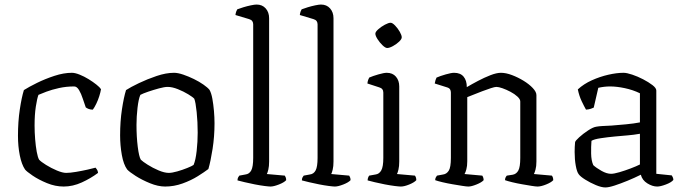

<svg xmlns="http://www.w3.org/2000/svg" viewBox="-20 -820 3014 844"><path d="M260 0Q223 0 186.5 -15Q150 -30 123.5 -48Q97 -66 90 -75Q75 -97 67 -137Q59 -177 59 -223Q59 -285 67 -338.5Q75 -392 85 -424Q107 -438 142.5 -455.5Q178 -473 219 -486.5Q260 -500 296 -500Q310 -500 330 -492Q350 -484 369.5 -472Q389 -460 404 -448Q419 -436 424 -428Q422 -415 416.5 -397.5Q411 -380 403 -363.5Q395 -347 388 -338Q378 -338 370 -341Q362 -344 357 -348Q351 -364 344 -386Q337 -408 327.5 -424Q318 -440 306 -440Q271 -440 239.5 -433Q208 -426 184 -417Q160 -408 149 -403Q143 -387 137.5 -351.5Q132 -316 132 -268Q132 -239 134.5 -208Q137 -177 141.5 -152.5Q146 -128 152 -118Q160 -109 182.5 -95Q205 -81 230 -70.5Q255 -60 271 -60Q288 -60 314.5 -64.5Q341 -69 365.5 -74.5Q390 -80 400 -83Q402 -80 406 -75Q410 -70 411 -60Q379 -36 339.5 -18Q300 0 260 0Z M706 0Q675 0 639.5 -14.5Q604 -29 576.5 -46.5Q549 -64 539 -75Q523 -97 515.5 -139Q508 -181 508 -225Q508 -286 516 -339Q524 -392 534 -424Q554 -437 590.5 -454.5Q627 -472 668.5 -486Q710 -500 745 -500Q762 -500 785.5 -492Q809 -484 832.5 -472.5Q856 -461 874.5 -448Q893 -435 901 -425Q909 -411 913.5 -386Q918 -361 920.5 -332.5Q923 -304 923 -278Q923 -220 914.5 -165.5Q906 -111 896 -77Q879 -64 849.5 -45.5Q820 -27 782.5 -13.5Q745 0 706 0ZM722 -60Q736 -60 759 -66.5Q782 -73 803 -81.5Q824 -90 831 -95Q840 -116 844.5 -156.5Q849 -197 849 -237Q849 -284 844.5 -327.5Q840 -371 834 -386Q828 -393 807.5 -405.5Q787 -418 762 -428Q737 -438 717 -438Q703 -438 679 -431.5Q655 -425 631.5 -417Q608 -409 597 -403Q589 -385 584.5 -346Q580 -307 580 -271Q580 -219 585.5 -175Q591 -131 599 -118Q607 -110 629 -96Q651 -82 677 -71Q703 -60 722 -60Z M1169 0Q1162 0 1142.5 -2.5Q1123 -5 1100 -9.5Q1077 -14 1056 -19Q1035 -24 1024 -27Q1024 -35 1027 -40.5Q1030 -46 1032 -48L1059 -53Q1076 -55 1084.5 -71Q1093 -87 1093 -126V-713Q1093 -721 1089 -727Q1085 -733 1075 -736L1015 -754Q1016 -763 1018.5 -769.5Q1021 -776 1023 -779Q1033 -783 1049.5 -788Q1066 -793 1082.5 -796.5Q1099 -800 1108 -800Q1133 -800 1148 -783Q1163 -766 1163 -740V-110Q1163 -89 1159.5 -74.5Q1156 -60 1153 -55L1232 -48Q1234 -45 1236 -40Q1238 -35 1238 -28Q1229 -18 1206 -9Q1183 0 1169 0Z M1452 0Q1445 0 1425.5 -2.5Q1406 -5 1383 -9.5Q1360 -14 1339 -19Q1318 -24 1307 -27Q1307 -35 1310 -40.5Q1313 -46 1315 -48L1342 -53Q1359 -55 1367.5 -71Q1376 -87 1376 -126V-713Q1376 -721 1372 -727Q1368 -733 1358 -736L1298 -754Q1299 -763 1301.5 -769.5Q1304 -776 1306 -779Q1316 -783 1332.5 -788Q1349 -793 1365.5 -796.5Q1382 -800 1391 -800Q1416 -800 1431 -783Q1446 -766 1446 -740V-110Q1446 -89 1442.5 -74.5Q1439 -60 1436 -55L1515 -48Q1517 -45 1519 -40Q1521 -35 1521 -28Q1512 -18 1489 -9Q1466 0 1452 0Z M1742 0Q1734 0 1714.5 -2.5Q1695 -5 1671.5 -9.5Q1648 -14 1627.5 -19Q1607 -24 1596 -27Q1596 -34 1598.5 -40Q1601 -46 1603 -48L1631 -53Q1647 -55 1656 -71Q1665 -87 1665 -126V-413Q1665 -431 1647 -436L1595 -453Q1596 -462 1598.5 -469Q1601 -476 1603 -479Q1619 -486 1643.5 -493Q1668 -500 1680 -500Q1706 -500 1720.5 -483Q1735 -466 1735 -440V-110Q1735 -89 1731.5 -74.5Q1728 -60 1725 -55L1804 -48Q1810 -40 1810 -28Q1801 -18 1779 -9Q1757 0 1742 0ZM1682 -609Q1674 -609 1661.5 -621Q1649 -633 1639.5 -648Q1630 -663 1630 -672Q1630 -680 1643 -691.5Q1656 -703 1672 -711.5Q1688 -720 1697 -720Q1705 -720 1717 -707.5Q1729 -695 1737.5 -680Q1746 -665 1746 -656Q1746 -648 1734.5 -637Q1723 -626 1707.5 -617.5Q1692 -609 1682 -609Z M2039 0Q2031 0 2012 -3Q1993 -6 1969.5 -10Q1946 -14 1925 -19Q1904 -24 1893 -28Q1893 -35 1896 -40.5Q1899 -46 1901 -48L1928 -53Q1943 -55 1952.5 -69.5Q1962 -84 1962 -126V-413Q1962 -421 1958.5 -427Q1955 -433 1945 -436L1891 -453Q1893 -463 1894.5 -468Q1896 -473 1899 -479Q1915 -486 1939.5 -493Q1964 -500 1976 -500Q2004 -500 2018 -483Q2032 -466 2032 -437Q2054 -450 2081.5 -464.5Q2109 -479 2136 -489.5Q2163 -500 2182 -500Q2204 -500 2230.5 -490Q2257 -480 2281.5 -465Q2306 -450 2322 -433Q2338 -416 2338 -402V-110Q2338 -89 2334 -74.5Q2330 -60 2327 -55L2406 -48Q2412 -40 2412 -28Q2403 -18 2380.5 -9Q2358 0 2343 0Q2335 0 2316.5 -3Q2298 -6 2275 -10Q2252 -14 2231.5 -19Q2211 -24 2200 -28Q2200 -35 2202.5 -40Q2205 -45 2208 -48L2234 -52Q2250 -55 2258.5 -70.5Q2267 -86 2267 -126V-374Q2267 -384 2254.5 -395.5Q2242 -407 2224 -416.5Q2206 -426 2189 -432Q2172 -438 2162 -438Q2155 -438 2138 -432.5Q2121 -427 2100 -419Q2079 -411 2060.5 -403.5Q2042 -396 2034 -393V-111Q2034 -90 2030 -75.5Q2026 -61 2022 -55L2100 -48Q2106 -39 2106 -28Q2097 -18 2074.5 -9Q2052 0 2039 0Z M2641 4Q2624 4 2599 -6.5Q2574 -17 2552.5 -30.5Q2531 -44 2524 -54Q2516 -64 2511 -91.5Q2506 -119 2506 -152Q2506 -164 2506.5 -174.5Q2507 -185 2508 -195Q2509 -201 2526 -216.5Q2543 -232 2565 -246.5Q2587 -261 2601 -263Q2611 -265 2628 -266Q2645 -267 2668 -268Q2695 -270 2731.5 -273.5Q2768 -277 2793 -282V-410Q2762 -425 2726.5 -432.5Q2691 -440 2662 -440Q2649 -440 2636 -438.5Q2623 -437 2610 -434L2590 -347Q2586 -345 2577.5 -342Q2569 -339 2556 -338Q2548 -352 2537 -375Q2526 -398 2520 -427Q2546 -451 2581.5 -467Q2617 -483 2654 -491.5Q2691 -500 2721 -500Q2735 -500 2759 -492Q2783 -484 2807 -471.5Q2831 -459 2848 -446Q2865 -433 2865 -422V-56L2933 -49Q2935 -46 2937.5 -40.5Q2940 -35 2940 -29Q2931 -18 2907 -9Q2883 0 2869 0Q2848 0 2825.5 -14Q2803 -28 2797 -52Q2769 -38 2738.5 -25.5Q2708 -13 2682 -4.5Q2656 4 2641 4ZM2666 -56Q2679 -56 2703 -63Q2727 -70 2752 -79.5Q2777 -89 2793 -97V-232Q2765 -227 2739.5 -225Q2714 -223 2683 -220Q2651 -217 2621 -212.5Q2591 -208 2580 -201Q2578 -176 2578.5 -145Q2579 -114 2588 -94Q2601 -82 2624 -69Q2647 -56 2666 -56Z"/></svg>

Font: Texturina ExtraLight
Style: Regular
Weight: 200
Designer: Guillermo Torres Carreño
Foundry: Omnibus-Type
Version: Version 1.002; ttfautohint (v1.8.3)